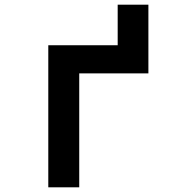

<svg xmlns="http://www.w3.org/2000/svg" viewBox="-20 -799 740 819"><path d="M186 0H318V-486H613V-779H482V-606H186Z"/></svg>

Font: Martian Mono Std Md
Style: Regular
Weight: 500
Monospace: yes
Designer: Roman Shamin
Foundry: Evil Martians
Version: Version 1.000